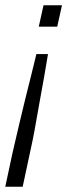

<svg xmlns="http://www.w3.org/2000/svg" viewBox="-38 -530 260 728"><path d="M-18 178 9 52Q14 30 21.5 -2Q29 -34 38 -72.5Q47 -111 57.5 -153.5Q68 -196 79 -239.5Q90 -283 100 -325H144Q137 -283 129.5 -239.5Q122 -196 114 -153.5Q106 -111 99.5 -72.5Q93 -34 86.5 -2Q80 30 75 52L48 178ZM109 -429 127 -510H197L179 -429Z"/></svg>

Font: Saira SemiCondensed Light
Style: Italic
Weight: 300
Width: 4
Italic angle: -12°
Designer: Hector Gatti with collaboration of the Omnibus-Type team
Foundry: Omnibus-Type
Version: Version 1.101